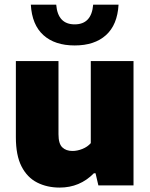

<svg xmlns="http://www.w3.org/2000/svg" viewBox="-20 -818 662 847"><path d="M243.5 9.5Q187.5 9.5 143.8 -12.8Q100 -35 75 -83.8Q50 -132.5 50 -212.5V-548.5H238V-226Q238 -184 254.8 -168Q271.5 -152 299.5 -152Q321 -152 343.5 -161Q366 -170 380.5 -186.5V-548.5H569V0H414L401.5 -53.5H394Q332 9.5 243.5 9.5ZM309.5 -617.5Q222 -617.5 171.5 -663Q121 -708.5 116 -797.5H228Q235 -710.5 309.5 -710.5Q384 -710.5 391 -797.5H503Q498 -708.5 447.5 -663Q397 -617.5 309.5 -617.5Z"/></svg>

Font: Encode Sans XBd
Style: Regular
Weight: 800
Designer: Multiple Designers
Foundry: Impallari Type
Version: Version 3.002; ttfautohint (v1.8.3) -l 8 -r 50 -G 200 -x 14 